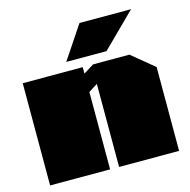

<svg xmlns="http://www.w3.org/2000/svg" viewBox="-108 -844 939 949"><g transform="rotate(-15 362.0 -369.0)"><path d="M268 -569 381 -738H645L474 -569ZM33 0V-523H340V-490L393 -523H579L693 -429V0H386V-425L340 -396V0Z"/></g></svg>

Font: Tomorrow Black
Style: Regular
Weight: 900
Designer: Tony de Marco, Monica Rizzolli
Foundry: Just in Type
Version: Version 2.002